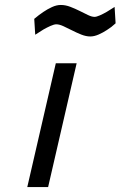

<svg xmlns="http://www.w3.org/2000/svg" viewBox="-20 -754 486 774"><path d="M205 -499H289L174 0H90ZM446 -660Q429 -644 411 -633Q396 -623 378 -615Q360 -607 344 -607Q327 -607 308 -614.5Q289 -622 270.5 -631.5Q252 -641 235.5 -648.5Q219 -656 207 -656Q198 -656 183.5 -649.5Q169 -643 155 -635Q139 -625 122 -614L118 -678Q137 -694 155 -706Q171 -717 189.5 -725.5Q208 -734 225 -734Q244 -734 263.5 -726.5Q283 -719 301 -710Q319 -701 334.5 -693.5Q350 -686 361 -686Q369 -686 382.5 -692Q396 -698 410 -706Q425 -715 442 -726Z"/></svg>

Font: Panefresco 500wt
Style: Italic
Weight: 700
Foundry: Campivisivi & Chank Co
Version: Version 1.000